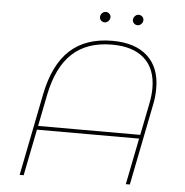

<svg xmlns="http://www.w3.org/2000/svg" viewBox="-57 -898 918 953"><g transform="rotate(5 402.0 -421.5)"><path d="M714 -487Q714 -444 706 -407L625 0H605L651 -231H142L96 0H76L157 -408Q187 -558 266 -630.5Q345 -703 477 -703Q591 -703 652.5 -646.5Q714 -590 714 -487ZM695 -485Q695 -582 638.5 -633Q582 -684 477 -684Q353 -684 279 -615.5Q205 -547 177 -406L146 -250H655L686 -405Q695 -449 695 -485ZM405 -815Q405 -826 413 -834.5Q421 -843 432 -843Q442 -843 449.5 -836Q457 -829 457 -819Q457 -808 449 -799.5Q441 -791 430 -791Q420 -791 412.5 -798Q405 -805 405 -815ZM569 -815Q569 -826 577 -834.5Q585 -843 596 -843Q606 -843 613.5 -836Q621 -829 621 -819Q621 -808 613 -799.5Q605 -791 594 -791Q584 -791 576.5 -798Q569 -805 569 -815Z"/></g></svg>

Font: Montserrat Alternates Thin
Style: Italic
Weight: 250
Italic angle: -11.3°
Designer: Julieta Ulanovsky
Foundry: Julieta Ulanovsky
Version: Version 7.200